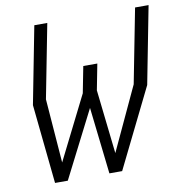

<svg xmlns="http://www.w3.org/2000/svg" viewBox="-81 -806 833 882"><g transform="rotate(-10 335.0 -365.0)"><path d="M105 0H164.5L323 -311.5L358.5 0H418L600 -369.5L670 -730H607L539.5 -383.5L401.5 -87L368 -385.5L391.5 -506.5H326L302 -383.5L153.5 -87L130.5 -385.5L197.5 -730H137L67 -369.5Z"/></g></svg>

Font: Monaspace Krypton ExtraLight
Style: Italic
Weight: 200
Italic angle: -11°
Designer: Riley Cran & the Lettermatic Team
Foundry: Lettermatic
Version: Version 1.101 (Monaspace Krypton)